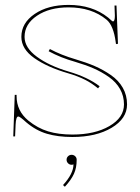

<svg xmlns="http://www.w3.org/2000/svg" viewBox="-20 -542 555 763"><path d="M284.7 92.8Q284.7 125 273.9 148.7Q263.2 172.4 237.8 200.2L230.5 193.4Q272 147.9 272 111.3H271.5Q268.6 112.8 264.6 112.8Q256.3 112.8 250.5 106.9Q244.6 101.1 244.6 92.8Q244.6 84.5 250.5 78.9Q256.3 73.2 264.6 73.2Q272.9 73.2 278.8 78.9Q284.7 84.5 284.7 92.8ZM178.2 -347.2Q222.7 -323.2 280.8 -306.2Q323.7 -293.5 356.7 -279.3Q389.6 -265.1 420.4 -243.9Q451.2 -222.7 468 -193.1Q484.9 -163.6 484.9 -127Q484.9 -70.8 423.6 -34.2Q362.3 2.4 267.6 2.4Q210 2.4 166.3 -10.5Q122.6 -23.4 84 -56.2Q59.1 -79.1 52.7 -79.1Q43.5 -79.1 42 -46.9L40 0H32.7L38.6 -165H45.9V-159.7Q45.9 -101.6 92.3 -63Q129.4 -32.7 171.1 -20Q212.9 -7.3 267.6 -7.3Q356.9 -7.3 414.8 -41Q472.7 -74.7 472.7 -127Q472.7 -160.6 457 -188.2Q441.4 -215.8 412.6 -236.1Q383.8 -256.3 351.8 -270.3Q319.8 -284.2 278.3 -296.4Q221.2 -312.5 173.3 -338.4ZM369.6 -190.9Q343.8 -211.9 318.8 -224.6Q290 -239.3 250 -251Q168 -274.9 116.5 -311Q64.9 -347.2 64.9 -395.5Q64.9 -450.7 117.9 -486.6Q170.9 -522.5 252.4 -522.5Q346.7 -522.5 409.7 -472.2Q413.1 -469.2 417.7 -465.1Q422.4 -460.9 424.8 -459Q427.2 -457 429.2 -457Q436.5 -457 436.5 -480Q436.5 -481 436.3 -484.6Q436 -488.3 435.8 -498.3Q435.5 -508.3 435.1 -520H442.9L448.7 -370.1Q448.7 -366.7 444.3 -366.7Q440.4 -366.7 440.4 -370.1L439.9 -374Q431.2 -440.9 403.3 -463.9Q344.2 -512.7 252.4 -512.7Q176.3 -512.7 127 -479.5Q77.6 -446.3 77.6 -395.5Q77.6 -352.5 126.7 -316.4Q175.8 -280.3 252.4 -257.8Q330.1 -234.9 376 -199.2Z"/></svg>

Font: ZnikomitNo25
Style: Regular
Weight: 100
Designer: gluk
Foundry: gluk
Version: Version 0.56